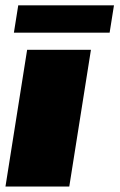

<svg xmlns="http://www.w3.org/2000/svg" viewBox="-20 -682 437 702"><path d="M30.8 -562.5 46.7 -662.5H396.7L380.8 -562.5ZM0 0 79.2 -500H312.5L233.3 0Z"/></svg>

Font: BoonTook
Style: Italic
Weight: 400
Italic angle: -9°
Designer: Sungsit Sawaiwan
Foundry: FontUni
Version: Version 3.0